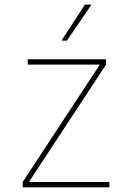

<svg xmlns="http://www.w3.org/2000/svg" viewBox="-20 -798 549 818"><path d="M76.7 0V-22.7L403.4 -519.9V-522.7H98V-545.5H431.8V-522.7L105.1 -25.6V-22.7H446V0ZM242.2 -625 341.6 -778.4H370L264.9 -625Z"/></svg>

Font: Inter Thin BETA
Style: Regular
Weight: 100
Designer: Rasmus Andersson
Foundry: rsms
Version: Version 3.011;git-f93a4a705